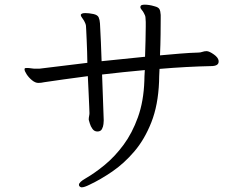

<svg xmlns="http://www.w3.org/2000/svg" viewBox="-20 -755 1040 822"><path d="M916 -491Q916 -472 883 -472Q833 -471 777 -468Q721 -465 663 -460Q662 -442 661.5 -428Q661 -414 661 -405Q657 -305 628 -231.5Q599 -158 555 -106.5Q511 -55 460.5 -20.5Q410 14 363 36Q341 47 330 47Q324 47 319 41Q318 39 318 36Q318 25 346 9Q386 -14 429 -49.5Q472 -85 509 -135Q546 -185 570.5 -253Q595 -321 598 -409Q598 -417 598.5 -428.5Q599 -440 600 -455Q553 -451 507 -446Q461 -441 417 -436Q419 -388 420.5 -340Q422 -292 424 -242V-238Q424 -235 423 -224Q422 -213 416.5 -202.5Q411 -192 397 -192Q384 -192 376 -203Q368 -214 364.5 -226.5Q361 -239 360 -242V-245Q360 -251 361.5 -258Q363 -265 363 -271Q363 -276 362 -298.5Q361 -321 359.5 -355.5Q358 -390 356 -429Q300 -422 252 -415Q204 -408 169 -403Q156 -400 144 -400Q131 -400 117 -411.5Q103 -423 94 -437Q85 -451 85 -458Q85 -463 88.5 -463.5Q92 -464 96 -464Q104 -464 113 -462.5Q122 -461 126 -461H149L354 -486Q354 -506 353 -533Q352 -560 351 -585.5Q350 -611 349 -628Q348 -645 348 -645Q347 -651 345 -655.5Q343 -660 340 -666Q336 -673 331 -679.5Q326 -686 326 -690V-692Q329 -699 345 -699Q353 -699 361.5 -698Q370 -697 380 -695Q398 -691 402.5 -680.5Q407 -670 408 -655Q410 -614 412 -573.5Q414 -533 415 -493L601 -512Q602 -546 603 -580Q604 -614 604 -641Q604 -652 604 -661Q604 -670 603 -677Q603 -683 601 -688.5Q599 -694 596 -699Q592 -707 586.5 -713Q581 -719 581 -725Q581 -727 581.5 -727.5Q582 -728 582 -729Q584 -735 600 -735Q608 -735 618.5 -733.5Q629 -732 642 -728Q658 -724 662.5 -716Q667 -708 668 -691V-674Q668 -649 667.5 -607Q667 -565 665 -518Q709 -522 751 -525.5Q793 -529 830 -530Q838 -530 846.5 -533Q855 -536 864 -536H866Q877 -535 895.5 -522Q914 -509 916 -495Z"/></svg>

Font: QiushuiShotai
Style: Regular
Weight: 600
Designer: Fontworks Inc.
Foundry: Fontworks Inc.
Version: Version 1.250